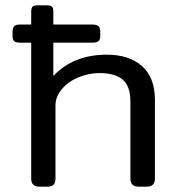

<svg xmlns="http://www.w3.org/2000/svg" viewBox="-20 -700 663 720"><path d="M561 -324V-30Q561 0 530 0H500Q469 0 469 -30V-319Q469 -377 440 -401.5Q411 -426 353 -426Q314 -426 275.5 -410.5Q237 -395 212.5 -366.5Q188 -338 188 -303V-30Q188 -15 181 -7.5Q174 0 158 0H128Q97 0 97 -30V-540H56Q40 -540 33.5 -545.5Q27 -551 27 -566V-581Q27 -596 33.5 -602Q40 -608 56 -608H97V-655Q97 -669 101.5 -674.5Q106 -680 120 -680H157Q171 -680 175.5 -674.5Q180 -669 180 -655V-608H326Q342 -608 349 -602Q356 -596 356 -581V-566Q356 -551 349 -545.5Q342 -540 326 -540H180V-415Q255 -495 381 -495Q463 -495 512 -452.5Q561 -410 561 -324Z"/></svg>

Font: Mitr Light
Style: Regular
Weight: 300
Designer: Thanarat Vachiruckul
Foundry: Cadson Demak
Version: Version 1.002